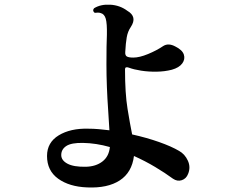

<svg xmlns="http://www.w3.org/2000/svg" viewBox="-20 -797 1040 837"><path d="M360 20Q282 17 233.5 -18Q185 -53 185 -117Q185 -176 236 -207Q287 -238 364 -236Q387 -236 410.5 -234Q434 -232 457 -229Q455 -268 451.5 -317Q448 -366 446 -418Q444 -470 444 -516Q444 -565 444.5 -594Q445 -623 446 -645Q447 -695 441 -715.5Q435 -736 419 -740Q414 -742 406.5 -742Q399 -742 393 -741Q381 -750 390 -761Q419 -779 461 -776.5Q503 -774 535 -750Q580 -724 550 -679Q537 -660 532.5 -634.5Q528 -609 526 -570Q525 -555 533.5 -550.5Q542 -546 561 -546Q588 -546 625.5 -561.5Q663 -577 691 -596Q714 -611 745 -594Q775 -579 781.5 -559Q788 -539 774.5 -520.5Q761 -502 729 -493Q698 -485 662.5 -484.5Q627 -484 595 -489Q563 -494 542 -502Q525 -508 525 -495Q525 -390 536 -322.5Q547 -255 556 -211Q619 -197 673 -178Q727 -159 761 -139Q786 -125 799 -96.5Q812 -68 800 -39Q792 -18 772.5 -11.5Q753 -5 734 -18Q700 -43 656.5 -69Q613 -95 564 -117Q555 -45 502 -10.5Q449 24 360 20ZM354 -70Q398 -71 426.5 -93Q455 -115 459 -156Q399 -173 342 -174Q291 -175 269 -160.5Q247 -146 247 -121Q247 -98 274 -83.5Q301 -69 354 -70Z"/></svg>

Font: Zen Old Mincho Black
Style: Regular
Weight: 900
Designer: Yoshimichi Ohira
Foundry: Positype
Version: Version 1.001